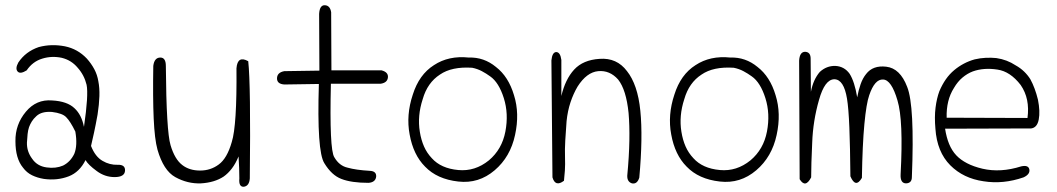

<svg xmlns="http://www.w3.org/2000/svg" viewBox="-20 -699 4040 734"><path d="M50 -460Q78 -502 128 -519Q176 -532 228 -522Q277 -512 312 -475Q329 -456 340.5 -434.5Q352 -413 356 -388Q361 -363 360 -331.5Q359 -300 353 -261Q346 -222 339.5 -192Q333 -162 328 -141Q344 -100 372 -84Q399 -68 430 -69Q459 -70 458 -47Q457 -22 418 -22Q381 -22 350 -45Q317 -69 307 -87Q284 -41 243 -25Q199 -8 148 -15Q123 -19 102.5 -29Q82 -39 68 -58Q39 -93 39 -159Q38 -223 79 -272Q119 -320 179 -315Q237 -312 265 -285Q292 -260 301 -214Q319 -337 311 -375Q302 -412 277 -440Q253 -469 216 -478Q178 -486 142 -475Q105 -464 82 -430Q58 -415 48 -425Q37 -436 50 -460ZM268 -196Q249 -235 233 -251Q219 -266 179 -271Q139 -274 119 -255Q108 -245 101.5 -234.5Q95 -224 91 -213Q87 -201 85.5 -186.5Q84 -172 83 -154Q82 -120 103 -92Q122 -64 158 -59Q193 -54 221 -66Q249 -80 264 -111Q277 -143 268 -196Z M614 -447Q616 -197 632 -144Q648 -90 677 -68Q704 -47 745 -47Q785 -47 816 -70Q848 -93 866 -156Q886 -219 884 -438Q888 -488 929 -465Q939 -374 935 -17Q933 12 912 15Q892 16 895 -17Q895 -55 892 -101Q881 -74 866.5 -55Q852 -36 835 -24Q800 -1 748 2Q697 4 650 -22Q605 -47 582 -127Q571 -167 567.5 -246.5Q564 -326 566 -447Q570 -479 593 -479Q614 -479 614 -447Z M1247 -430H1439Q1465 -423 1463 -403Q1461 -383 1436 -379H1245Q1239 -127 1258 -98Q1277 -65 1309 -58Q1341 -49 1393 -46Q1420 -45 1418 -23Q1415 -2 1389 0Q1323 0 1285 -15Q1248 -29 1220 -75Q1191 -120 1199 -378L1067 -376Q1039 -378 1039 -399Q1039 -422 1067 -427L1201 -429L1200 -646Q1202 -680 1222 -679Q1242 -678 1246 -652Z M1772 -479Q1830 -481 1876 -443Q1924 -406 1945 -335Q1967 -265 1949 -183Q1931 -99 1871 -48Q1810 4 1732 -5Q1651 -14 1605 -62Q1560 -107 1546 -185Q1532 -259 1558 -337Q1582 -414 1639 -450Q1695 -487 1772 -479ZM1785 -440Q1707 -445 1662 -414Q1614 -383 1596 -320Q1575 -256 1585 -195Q1590 -164 1601 -139Q1612 -114 1631 -94Q1666 -55 1732 -49Q1796 -43 1849 -86Q1899 -128 1912 -196Q1925 -264 1906 -324Q1887 -384 1854 -407Q1839 -418 1822 -427Q1805 -436 1785 -440Z M2088 -468Q2091 -499 2106 -500Q2122 -500 2126 -470V-332Q2141 -396 2175 -433Q2209 -470 2272 -474Q2338 -479 2377 -427Q2397 -402 2410 -364Q2423 -326 2428 -275Q2433 -225 2432 -161Q2431 -97 2424 -20Q2416 6 2396 2Q2377 -4 2378 -28Q2385 -102 2386 -161.5Q2387 -221 2383 -267Q2374 -356 2343 -395Q2311 -431 2267 -427Q2223 -423 2188 -368Q2172 -341 2161 -308Q2150 -275 2146 -236Q2143 -197 2141 -162.5Q2139 -128 2140 -99Q2141 -70 2139.5 -47Q2138 -24 2136 -8Q2103 17 2092 -21Z M2772 -479Q2830 -481 2876 -443Q2924 -406 2945 -335Q2967 -265 2949 -183Q2931 -99 2871 -48Q2810 4 2732 -5Q2651 -14 2605 -62Q2560 -107 2546 -185Q2532 -259 2558 -337Q2582 -414 2639 -450Q2695 -487 2772 -479ZM2785 -440Q2707 -445 2662 -414Q2614 -383 2596 -320Q2575 -256 2585 -195Q2590 -164 2601 -139Q2612 -114 2631 -94Q2666 -55 2732 -49Q2796 -43 2849 -86Q2899 -128 2912 -196Q2925 -264 2906 -324Q2887 -384 2854 -407Q2839 -418 2822 -427Q2805 -436 2785 -440Z M3080 -348Q3089 -395 3114 -424Q3140 -448 3174 -447Q3191 -446 3204.5 -438.5Q3218 -431 3228 -417Q3247 -387 3257 -327Q3262 -354 3270 -377Q3278 -400 3291 -416Q3317 -450 3368 -444Q3421 -438 3448 -367Q3477 -295 3466 -22Q3466 1 3444 2Q3421 2 3423 -33Q3434 -239 3411 -315Q3388 -394 3356 -395Q3324 -397 3303 -335Q3292 -304 3284.5 -225Q3277 -146 3275 -19Q3251 22 3231 -25Q3230 -138 3227 -212Q3224 -286 3218 -322Q3206 -395 3170 -396Q3133 -396 3111 -317Q3088 -237 3085 -154Q3083 -112 3082 -78.5Q3081 -45 3081 -21Q3059 22 3037 -14L3035 -467Q3037 -501 3058 -501Q3079 -500 3079 -475Z M3593 -207Q3598 -174 3608.5 -148.5Q3619 -123 3636 -105Q3652 -88 3677 -75Q3702 -62 3736 -54Q3805 -38 3884 -63Q3911 -69 3915 -52Q3919 -33 3893 -21Q3815 6 3740 -6Q3663 -17 3613 -67Q3562 -118 3556 -207Q3552 -252 3556.5 -287.5Q3561 -323 3571 -350Q3582 -376 3596 -396Q3610 -416 3628 -431Q3663 -460 3706 -472Q3727 -477 3748.5 -478Q3770 -479 3789 -477Q3830 -471 3863 -449Q3881 -439 3895 -425.5Q3909 -412 3919 -396Q3937 -363 3948 -318Q3957 -273 3951 -242Q3945 -211 3922 -208ZM3908 -248Q3918 -322 3882 -374Q3842 -426 3793 -433Q3741 -441 3699 -426Q3678 -418 3659.5 -402.5Q3641 -387 3627 -363Q3597 -316 3599 -249Z"/></svg>

Font: Yomogi
Style: Regular
Weight: 400
Designer: satsuyako
Foundry: satsuyako
Version: Version 3.100